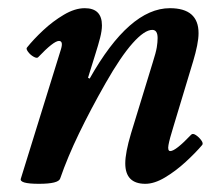

<svg xmlns="http://www.w3.org/2000/svg" viewBox="-20 -436 531 469"><path d="M75 13Q26 13 31 0L129 -316Q135 -336 124 -336Q111 -336 73 -296Q70 -293 62 -297.5Q54 -302 48.5 -309.5Q43 -317 46 -320Q62 -340 85.5 -362Q109 -384 136 -400Q163 -416 187 -416Q229 -416 229 -374Q229 -361 224.5 -343.5Q220 -326 213 -304L195 -246L199 -244Q296 -416 395 -416Q465 -416 465 -355Q465 -342 461.5 -324.5Q458 -307 452 -287L404 -128Q394 -96 391.5 -81.5Q389 -67 396 -67Q409 -67 447 -107Q451 -111 458.5 -106Q466 -101 471.5 -93.5Q477 -86 474 -82Q458 -63 433.5 -40.5Q409 -18 383 -2.5Q357 13 335 13Q286 13 286 -37Q286 -63 300 -110L353 -283Q361 -308 363 -320.5Q365 -333 365 -343Q365 -363 352 -363Q333 -363 304 -330.5Q275 -298 238 -233Q201 -168 173 -110Q145 -52 127 0Q123 13 75 13Z"/></svg>

Font: Junicode
Style: Bold Italic
Weight: 700
Italic angle: -11°
Designer: Peter S. Baker
Version: Version 2.100; ttfautohint (v1.8.4)